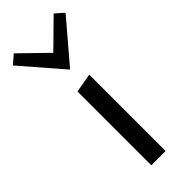

<svg xmlns="http://www.w3.org/2000/svg" viewBox="-245 -721 752 752"><g transform="rotate(-45 131.0 -345.5)"><path d="M132 -490 -15 -660 21 -691 132 -583 242 -691 277 -660ZM92 0V-409L171 -423V0Z"/></g></svg>

Font: EauTestText Medium
Style: Regular
Weight: 500
Designer: Christian Thalmann (Catharsis Fonts)
Version: Version 0.001;PS 000.001;hotconv 1.0.88;makeotf.lib2.5.64775